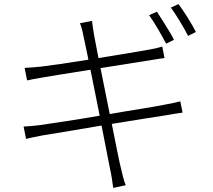

<svg xmlns="http://www.w3.org/2000/svg" viewBox="-20 -863 1040 936"><path d="M813 -826C841 -787 874 -733 897 -688L935 -707C917 -744 876 -809 850 -843ZM828 -669C807 -712 769 -767 745 -806L707 -789C734 -752 768 -691 790 -650ZM470 -531 722 -571C747 -575 771 -579 782 -580L771 -636C758 -632 740 -627 712 -622C666 -614 564 -596 460 -580C448 -644 439 -688 438 -696C435 -717 430 -742 429 -761L370 -750C377 -731 383 -710 387 -686C390 -677 398 -633 411 -572C312 -556 221 -543 178 -538C146 -535 123 -533 100 -532L112 -471C131 -475 155 -480 186 -485C229 -493 322 -507 421 -523L466 -299C346 -278 227 -261 174 -253C151 -250 118 -247 95 -246L107 -186C126 -191 153 -196 188 -203C239 -211 354 -230 475 -251C496 -143 514 -53 517 -37C524 -8 527 21 532 53L593 40C582 15 576 -18 569 -46C564 -62 546 -153 525 -259C629 -276 729 -292 789 -301C826 -308 851 -311 870 -314L859 -369C840 -364 818 -359 779 -352C726 -341 622 -326 515 -307Z"/></svg>

Font: Spoqa Han Sans Neo Light
Style: Regular
Weight: 300
Designer: [Spoqa Han Sans Neo] Dong-huui Kim  Younghwa Kang  Yujin Lee  [Noto Sans] Ryoko NISHIZUKA  (kana & ideographs); Paul D. 
Foundry: Spoqa (http://www.spoqa-han-sans.com)
Version: Version 1.000